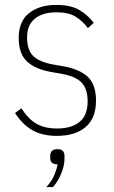

<svg xmlns="http://www.w3.org/2000/svg" viewBox="-20 -540 462 780"><path d="M211 12Q154 12 113.5 -10Q73 -32 41 -81L67 -100Q96 -55 129.5 -36.5Q163 -18 211 -18Q271 -18 303.5 -45Q336 -72 336 -128Q336 -179 311.5 -204.5Q287 -230 231 -240L191 -247Q125 -258 90.5 -289.5Q56 -321 56 -386Q56 -454 98.5 -487Q141 -520 208 -520Q267 -520 302 -499.5Q337 -479 361 -447L337 -426Q317 -453 288.5 -471.5Q260 -490 209 -490Q154 -490 122 -464.5Q90 -439 90 -388Q90 -337 115 -312.5Q140 -288 196 -278L236 -271Q304 -259 337 -227.5Q370 -196 370 -131Q370 -60 328 -24Q286 12 211 12ZM214 66Q229 66 235.5 73.5Q242 81 242 93V105Q242 133 228.5 165.5Q215 198 195 220H168Q190 197 200.5 171.5Q211 146 214 128Q197 127 190.5 120.5Q184 114 184 103V93Q184 81 190.5 73.5Q197 66 214 66Z"/></svg>

Font: IBM Plex Sans Cond ExtLt
Style: Regular
Weight: 200
Width: 3
Designer: Mike Abbink, Paul van der Laan, Pieter van Rosmalen
Foundry: Bold Monday
Version: Version 1.3